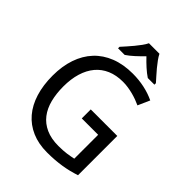

<svg xmlns="http://www.w3.org/2000/svg" viewBox="-260 -1065 1210 1210"><g transform="rotate(45 345.0 -460.5)"><path d="M381.8 -377H618.2V-26.9Q591.3 -18.1 564 -11.2Q536.6 -4.4 507.8 0.2Q479 4.9 447.3 7.3Q415.5 9.8 378.9 9.8Q302.2 9.8 243.2 -15.9Q184.1 -41.5 143.6 -89.1Q103 -136.7 82 -204.8Q61 -272.9 61 -357.9Q61 -441.9 84.2 -509.8Q107.4 -577.6 151.9 -625.2Q196.3 -672.9 261.5 -698.5Q326.7 -724.1 410.2 -724.1Q464.4 -724.1 514.2 -713.4Q564 -702.6 606.9 -682.1L571.8 -603Q554.2 -611.3 533.9 -618.7Q513.7 -626 492.2 -631.6Q470.7 -637.2 448 -640.6Q425.3 -644 402.8 -644Q343.3 -644 297.4 -624.3Q251.5 -604.5 220.5 -567.4Q189.5 -530.3 173.3 -477.1Q157.2 -423.8 157.2 -356.9Q157.2 -293.5 170.7 -240.7Q184.1 -188 213.4 -149.9Q242.7 -111.8 289.1 -90.8Q335.4 -69.8 400.9 -69.8Q422.4 -69.8 440.2 -71Q458 -72.3 473.1 -74.2Q488.3 -76.2 501.7 -78.9Q515.1 -81.5 527.8 -84V-296.9H381.8ZM555.2 -771H496.1Q471.2 -787.6 444.8 -811.3Q418.5 -835 393.1 -861.8Q366.7 -835 340.8 -811.3Q314.9 -787.6 290 -771H231V-784.2Q243.7 -798.3 260.3 -816.9Q276.9 -835.4 293.2 -855.2Q309.6 -875 324 -894.8Q338.4 -914.6 346.2 -931.2H439.9Q447.8 -914.6 462.2 -894.8Q476.6 -875 492.9 -855.2Q509.3 -835.4 526.1 -816.9Q543 -798.3 555.2 -784.2Z"/></g></svg>

Font: WenQuanYi Micro Hei
Style: Regular
Weight: 400
Foundry: Ascender Corporation
Version: Version 0.2.0-beta